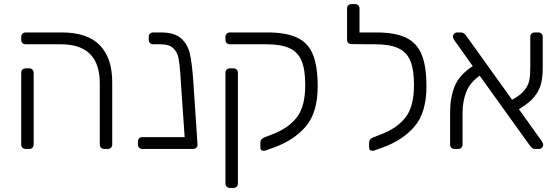

<svg xmlns="http://www.w3.org/2000/svg" viewBox="-20 -730 2738 941"><path d="M469 -22V-322Q469 -513 278 -513H106Q96 -513 90 -519Q84 -525 84 -535V-549Q84 -559 90 -565Q96 -571 106 -571H283Q408 -571 469 -508.5Q530 -446 530 -327V-22Q530 -12 524 -6Q518 0 508 0H491Q481 0 475 -6Q469 -12 469 -22ZM84 -22V-373Q84 -383 90 -389Q96 -395 106 -395H123Q133 -395 139 -389Q145 -383 145 -373V-22Q145 -12 139 -6Q133 0 123 0H106Q96 0 90 -6Q84 -12 84 -22Z M948 -19Q948 -11 941.5 -5.5Q935 0 926 0H678Q668 0 662 -6Q656 -12 656 -22V-36Q656 -46 662 -52Q668 -58 678 -58H885L866 -332L865 -353Q861 -413 855 -444Q849 -475 829 -494Q809 -513 768 -513H731Q721 -513 715 -519Q709 -525 709 -535V-549Q709 -559 715 -565Q721 -571 731 -571H768Q835 -571 867.5 -542Q900 -513 910.5 -467Q921 -421 927 -337L948 -22Z M1272 9Q1256 9 1256 -7V-32Q1256 -49 1277 -57L1318 -73Q1395 -103 1435.5 -156Q1476 -209 1476 -314Q1476 -389 1458 -432Q1440 -475 1398.5 -494Q1357 -513 1285 -513H1107Q1097 -513 1091 -519Q1085 -525 1085 -535V-549Q1085 -559 1091 -565Q1097 -571 1107 -571H1290Q1383 -571 1436.5 -545.5Q1490 -520 1513.5 -463Q1537 -406 1537 -307Q1537 -178 1478.5 -110Q1420 -42 1322 -7L1280 8Q1277 9 1272 9ZM1085 169V-373Q1085 -383 1091 -389Q1097 -395 1107 -395H1124Q1134 -395 1140 -389Q1146 -383 1146 -373V169Q1146 179 1140 185Q1134 191 1124 191H1107Q1097 191 1091 185Q1085 179 1085 169Z M2070 -307Q2070 -178 2011.5 -110Q1953 -42 1855 -7L1813 8Q1810 9 1805 9Q1789 9 1789 -7V-32Q1789 -49 1810 -57L1851 -73Q1928 -103 1968.5 -156Q2009 -209 2009 -314Q2009 -389 1991 -432Q1973 -475 1931.5 -494Q1890 -513 1818 -513H1784H1781L1703 -514Q1693 -514 1687 -519.5Q1681 -525 1681 -535V-688Q1681 -698 1687 -704Q1693 -710 1703 -710H1720Q1730 -710 1736 -704Q1742 -698 1742 -688V-571H1823Q1916 -571 1969.5 -545.5Q2023 -520 2046.5 -463Q2070 -406 2070 -307Z M2642 -20Q2642 -12 2636 -6Q2630 0 2622 0H2603Q2594 0 2589.5 -3.5Q2585 -7 2578 -15L2331 -359Q2282 -324 2264.5 -278Q2247 -232 2247 -176V-22Q2247 -12 2241 -6Q2235 0 2225 0H2208Q2198 0 2192 -6Q2186 -12 2186 -22V-181Q2186 -252 2208.5 -307.5Q2231 -363 2297 -406L2208 -531Q2200 -543 2200 -551Q2200 -559 2206 -565Q2212 -571 2220 -571H2239Q2253 -571 2264 -556L2490 -241Q2532 -264 2551 -288.5Q2570 -313 2574.5 -338Q2579 -363 2579 -405V-549Q2579 -559 2585 -565Q2591 -571 2601 -571H2618Q2628 -571 2634 -565Q2640 -559 2640 -549V-400Q2640 -354 2632 -320.5Q2624 -287 2598.5 -255.5Q2573 -224 2523 -195L2634 -40Q2642 -28 2642 -20Z"/></svg>

Font: Hezaedrus Light
Style: Regular
Weight: 300
Designer: Hubert & Fischer
Foundry: Hubert & Fischer
Version: Version 1.10;September 3, 2019;FontCreator 11.5.0.2425 64-bi